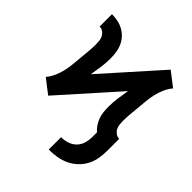

<svg xmlns="http://www.w3.org/2000/svg" viewBox="-207 -672 1013 1013"><g transform="rotate(45 300.0 -165.5)"><path d="M323 211V119Q346 119 369.5 111.5Q393 104 409.5 87Q426 70 432.5 47Q439 24 439 0V-33Q424 -46 413.5 -62Q403 -78 396.5 -96Q390 -114 388 -133Q386 -152 386 -172Q386 -204 390.5 -237Q395 -270 401 -303L120 12L81 -18L41 -49Q58 -69 69 -94Q80 -119 86 -144.5Q92 -170 94.5 -197Q97 -224 99.5 -250.5Q102 -277 104.5 -303.5Q107 -330 107 -357Q107 -370 105.5 -384Q104 -398 97.5 -410Q91 -422 79.5 -430Q68 -438 54 -438V-530Q76 -530 98 -525.5Q120 -521 139.5 -510.5Q159 -500 174.5 -483Q190 -466 199 -445.5Q208 -425 211 -403Q214 -381 214 -358Q214 -326 209.5 -293Q205 -260 199 -227L480 -542L519 -512L559 -481Q542 -461 531 -436Q520 -411 514 -385.5Q508 -360 505.5 -333Q503 -306 500.5 -279.5Q498 -253 495.5 -226.5Q493 -200 493 -173Q493 -160 494.5 -146Q496 -132 502.5 -120Q509 -108 520.5 -100Q532 -92 546 -92V0Q546 29 540.5 58Q535 87 521 112.5Q507 138 485 158Q463 178 436.5 190Q410 202 381 206.5Q352 211 323 211Z"/></g></svg>

Font: Iosevka Curly SmBdEx
Style: Regular
Weight: 600
Width: 7
Monospace: yes
Designer: Belleve Invis
Foundry: Belleve Invis
Version: Version 11.1.0; ttfautohint (v1.8.3)